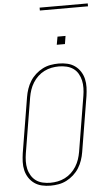

<svg xmlns="http://www.w3.org/2000/svg" viewBox="-69 -1141 663 1192"><g transform="rotate(-5 262.5 -545.5)"><path d="M197 8Q169 8 143 2Q117 -4 96.5 -18.5Q76 -33 62 -54.5Q48 -76 42 -101.5Q36 -127 37 -154Q38 -181 42 -208L99 -553Q103 -578 111.5 -603Q120 -628 134 -650.5Q148 -673 168.5 -691.5Q189 -710 212.5 -722Q236 -734 261.5 -738.5Q287 -743 312 -743Q340 -743 366 -737Q392 -731 412.5 -716.5Q433 -702 447 -680.5Q461 -659 467 -633.5Q473 -608 472 -581Q471 -554 467 -527L410 -182Q406 -157 397.5 -132Q389 -107 375 -84.5Q361 -62 340.5 -43.5Q320 -25 296.5 -13Q273 -1 247.5 3.5Q222 8 197 8ZM197 -10Q220 -10 243 -14.5Q266 -19 288 -30Q310 -41 328 -58Q346 -75 359 -96Q372 -117 379.5 -139.5Q387 -162 391 -185L448 -530Q452 -554 452.5 -578.5Q453 -603 448 -625.5Q443 -648 431.5 -668Q420 -688 401.5 -701Q383 -714 359.5 -719.5Q336 -725 312 -725Q289 -725 266 -720.5Q243 -716 221 -705Q199 -694 181 -677Q163 -660 150 -639Q137 -618 129.5 -595.5Q122 -573 118 -550L61 -205Q57 -181 56.5 -156.5Q56 -132 61 -109.5Q66 -87 78 -67Q90 -47 108 -34Q126 -21 149.5 -15.5Q173 -10 197 -10ZM311 -860 320 -910H370L362 -860ZM225 -1081V-1099H525V-1081Z"/></g></svg>

Font: Iosevka SS04 Thin
Style: Italic
Weight: 100
Italic angle: -9°
Monospace: yes
Designer: Belleve Invis
Foundry: Belleve Invis
Version: Version 19.0.0; ttfautohint (v1.8.4)